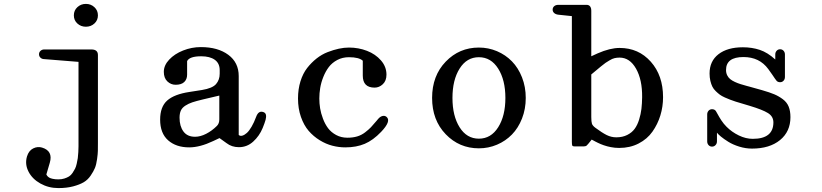

<svg xmlns="http://www.w3.org/2000/svg" viewBox="-20 -755 4238 990"><path d="M451.2 -500Q484.9 -500 484.9 -471.2V-30.8Q484.9 -26.9 484.9 -19Q484.9 7.8 484.6 22.7Q484.4 37.6 480.5 65.7Q476.6 93.8 469.5 111.1Q462.4 128.4 447.5 150.4Q432.6 172.4 411.4 184.8Q390.1 197.3 356.7 206.1Q323.2 214.8 280.8 214.8Q230.5 214.8 188.5 191.4Q146.5 168 127 129.9Q107.4 91.8 119.1 51.8Q128.4 21.5 151.1 10.3Q173.8 -1 196.8 5.9Q254.4 23.4 236.8 84L219.2 144Q219.2 145 220 146.7Q220.7 148.4 224.6 153.1Q228.5 157.7 234.4 161.1Q240.2 164.6 252.4 167.2Q264.6 169.9 280.8 169.9Q297.9 169.9 311.8 165.5Q325.7 161.1 335.9 154.8Q346.2 148.4 354 136.7Q361.8 125 366.9 115Q372.1 105 375.7 88.4Q379.4 71.8 381.1 60.3Q382.8 48.8 383.8 29.3Q384.8 9.8 384.8 -0.7Q384.8 -11.2 384.8 -30.8V-436L208 -450.2Q196.8 -450.2 189 -457.3Q181.2 -464.4 181.2 -475.1Q181.2 -485.8 189 -492.9Q196.8 -500 208 -500ZM378.9 -633.8Q360.8 -650.4 360.8 -675.8Q360.8 -701.2 378.9 -718Q397 -734.9 422.9 -734.9Q448.7 -734.9 466.8 -718Q484.9 -701.2 484.9 -675.8Q484.9 -650.4 466.8 -633.8Q448.7 -617.2 422.9 -617.2Q397 -617.2 378.9 -633.8Z M1015.6 -512.2Q1103.5 -512.2 1157.2 -472.4Q1210.9 -432.6 1210.9 -362.8V-59.1Q1218.8 -52.2 1230 -55.7Q1241.2 -59.1 1252.9 -69.6Q1264.6 -80.1 1277.3 -101.8Q1290 -123.5 1300.8 -152.8Q1313 -186.5 1338.9 -176.8Q1349.1 -172.9 1351.3 -162.6Q1353.5 -152.3 1349.4 -137Q1345.2 -121.6 1334.5 -95.2Q1317.4 -53.7 1285.6 -24.9Q1253.9 3.9 1211.9 3.9Q1174.8 3.9 1147.9 -17.1L1111.8 -43L1079.6 -27.8Q1010.7 4.9 955.6 4.9Q888.2 4.9 846.9 -31.5Q805.7 -67.9 805.7 -138.2Q805.7 -204.1 842 -236.6Q878.4 -269 956.5 -280.8L1021.5 -291Q1075.2 -299.8 1094 -321.5Q1112.8 -343.3 1112.8 -375V-393.1Q1112.8 -428.7 1087.4 -446.8Q1062 -464.8 1017.6 -464.8Q957 -464.8 944.8 -439.9V-370.1Q944.8 -346.2 929.9 -332Q915 -317.9 885.7 -317.9Q861.3 -317.9 843 -335.2Q824.7 -352.5 824.7 -384.8Q824.7 -418 852.3 -447.5Q879.9 -477.1 924.1 -494.6Q968.3 -512.2 1015.6 -512.2ZM905.8 -147.9Q905.8 -104.5 925.8 -77.1Q945.8 -49.8 985.8 -49.8Q1013.2 -49.8 1043.2 -65.2Q1073.2 -80.6 1098.6 -106Q1110.8 -118.2 1110.8 -139.2V-262.2L1025.9 -242.2Q991.2 -233.9 971.4 -227.3Q951.7 -220.7 935.3 -210Q918.9 -199.2 912.4 -184.6Q905.8 -169.9 905.8 -147.9Z M1516.6 -247.1Q1516.6 -295.4 1529.3 -335.9Q1542 -376.5 1563.7 -404.3Q1585.4 -432.1 1612.3 -453.4Q1639.2 -474.6 1669.4 -486.3Q1699.7 -498 1727.1 -503.9Q1754.4 -509.8 1779.3 -509.8Q1828.6 -509.8 1872.3 -492.9Q1916 -476.1 1944.3 -443.6Q1972.7 -411.1 1972.7 -370.1Q1972.7 -338.4 1953.9 -320.8Q1935.1 -303.2 1911.6 -303.2Q1850.6 -303.2 1850.6 -365.2V-441.9Q1831.1 -460 1779.3 -460Q1746.1 -460 1719.2 -445.8Q1692.4 -431.6 1675.5 -409.4Q1658.7 -387.2 1647.2 -358.4Q1635.7 -329.6 1631.1 -301.8Q1626.5 -273.9 1626.5 -247.1Q1626.5 -222.2 1630.6 -196.5Q1634.8 -170.9 1645.3 -143.1Q1655.8 -115.2 1671.6 -94Q1687.5 -72.8 1713.4 -58.8Q1739.3 -44.9 1771.5 -44.9Q1799.3 -44.9 1821.5 -51.5Q1843.8 -58.1 1862.5 -72.5Q1881.3 -86.9 1892.8 -99.1Q1904.3 -111.3 1922.4 -132.8Q1926.8 -138.2 1929.2 -141.1Q1940.4 -154.3 1952.6 -157Q1964.8 -159.7 1973.6 -151.9Q1998 -130.4 1945.3 -75.2Q1903.8 -31.7 1860.6 -13.4Q1817.4 4.9 1760.3 4.9Q1727.1 4.9 1693.8 -3.7Q1660.6 -12.2 1628.4 -32Q1596.2 -51.8 1571.5 -80.3Q1546.9 -108.9 1531.7 -152.1Q1516.6 -195.3 1516.6 -247.1Z M2449.2 9.8Q2348.1 9.8 2278.1 -63Q2208 -135.7 2208 -250Q2208 -364.3 2278.1 -437Q2348.1 -509.8 2449.2 -509.8Q2498.5 -509.8 2542.7 -491Q2586.9 -472.2 2619.6 -438.7Q2652.3 -405.3 2671.6 -356.2Q2690.9 -307.1 2690.9 -250Q2690.9 -192.9 2671.6 -143.8Q2652.3 -94.7 2619.6 -61.3Q2586.9 -27.8 2542.7 -9Q2498.5 9.8 2449.2 9.8ZM2349.9 -401.4Q2313 -342.8 2313 -250Q2313 -157.2 2349.9 -98.6Q2386.7 -40 2449.2 -40Q2511.7 -40 2548.8 -98.9Q2585.9 -157.7 2585.9 -250Q2585.9 -342.3 2548.8 -401.1Q2511.7 -460 2449.2 -460Q2386.7 -460 2349.9 -401.4Z M2858.9 -679.2Q2845.7 -680.7 2837.6 -687.7Q2829.6 -694.8 2829.6 -705.1Q2829.6 -716.3 2837.6 -723.1Q2845.7 -730 2858.9 -730H2998H3001Q3003.4 -730 3004.6 -730Q3005.9 -730 3009 -729.7Q3012.2 -729.5 3013.9 -728.5Q3015.6 -727.5 3018.3 -726.1Q3021 -724.6 3022.5 -722.4Q3023.9 -720.2 3025.6 -717Q3027.3 -713.9 3028.1 -709.2Q3028.8 -704.6 3028.8 -699.2V-464.8L3062 -480Q3125.5 -507.8 3174.8 -507.8Q3272.5 -507.8 3335.7 -436.8Q3398.9 -365.7 3398.9 -253.9Q3398.9 -205.1 3385 -159.7Q3371.1 -114.3 3344.2 -76.2Q3317.4 -38.1 3272.9 -15.1Q3228.5 7.8 3172.9 7.8Q3162.1 7.8 3151.1 6.8Q3140.1 5.9 3129.9 3.7Q3119.6 1.5 3111.3 -0.5Q3103 -2.4 3093 -6.1Q3083 -9.8 3077.4 -12Q3071.8 -14.2 3062.5 -18.8Q3053.2 -23.4 3050.3 -24.9Q3047.4 -26.4 3039.3 -30.8Q3031.2 -35.2 3030.8 -35.2Q3010.7 -9.3 3005.1 -4.6Q2999.5 0 2988.8 0H2943.8Q2933.1 0 2930.9 -4.2Q2928.7 -8.3 2928.7 -23.9V-671.9ZM3028.8 -151.9Q3028.8 -127 3032.2 -116.9Q3035.6 -106.9 3049.8 -96.2Q3084 -70.8 3107.9 -58.8Q3131.8 -46.9 3157.7 -46.9Q3189.9 -46.9 3214.1 -59.1Q3238.3 -71.3 3252.4 -90.6Q3266.6 -109.9 3275.4 -138.2Q3284.2 -166.5 3287.4 -193.6Q3290.5 -220.7 3291 -253.9Q3292 -343.3 3259.8 -400.6Q3227.5 -458 3174.8 -458Q3161.1 -458 3149.2 -455.3Q3137.2 -452.6 3122.3 -443.4Q3107.4 -434.1 3102.3 -430.9Q3097.2 -427.7 3078.1 -412.1Q3059.1 -396.5 3057.6 -395L3028.8 -371.1Z M3861.3 -39.1Q3967.8 -39.1 3967.8 -124Q3967.8 -154.8 3939.7 -172.1Q3911.6 -189.5 3846.7 -209Q3801.8 -221.7 3773.4 -231Q3754.9 -237.3 3744.4 -241.2Q3733.9 -245.1 3717.5 -252.4Q3701.2 -259.8 3691.7 -266.8Q3682.1 -273.9 3670.7 -284.9Q3659.2 -295.9 3653.1 -308.3Q3647 -320.8 3642.8 -338.1Q3638.7 -355.5 3638.7 -376Q3638.7 -439.9 3684.8 -475.6Q3731 -511.2 3810.5 -511.2Q3857.4 -511.2 3897.7 -497.8Q3938 -484.4 3977.5 -448.2V-474.1Q3977.5 -485.4 3984.6 -493.2Q3991.7 -501 4002.4 -501Q4013.2 -501 4020.3 -493.2Q4027.3 -485.4 4027.3 -474.1V-357.9Q4027.3 -346.7 4020.3 -338.9Q4013.2 -331.1 4002.4 -331.1Q3988.8 -331.1 3982.4 -340.8Q3979 -344.7 3975.3 -350.3Q3971.7 -356 3962.6 -369.1Q3953.6 -382.3 3941.4 -398.9Q3896 -460.9 3813.5 -460.9Q3723.6 -460.9 3723.6 -394Q3723.6 -378.9 3729.5 -366.9Q3735.4 -355 3744.9 -347.2Q3754.4 -339.4 3769.3 -332.5Q3784.2 -325.7 3798.3 -321.3Q3812.5 -316.9 3832 -311.5Q3838.4 -310.1 3841.3 -309.1L3909.7 -290Q3948.7 -278.8 3972.4 -268.8Q3996.1 -258.8 4016.8 -243.2Q4037.6 -227.5 4046.6 -205.1Q4055.7 -182.6 4055.7 -150.9Q4055.7 -76.7 4002 -32.7Q3948.2 11.2 3857.4 11.2Q3824.7 11.2 3791.7 1Q3758.8 -9.3 3735.4 -23.9Q3711.9 -38.6 3697 -51Q3682.1 -63.5 3676.8 -70.8V-25.9Q3676.8 -14.6 3669.4 -6.8Q3662.1 1 3651.4 1Q3640.6 1 3633.5 -6.8Q3626.5 -14.6 3626.5 -25.9V-165Q3626.5 -176.3 3633.5 -184.1Q3640.6 -191.9 3651.4 -191.9Q3665 -191.9 3671.4 -182.1Q3673.3 -179.7 3680.7 -165.8Q3688 -151.9 3699.7 -134Q3711.4 -116.2 3726.6 -101.1Q3753.4 -74.2 3789.6 -56.6Q3825.7 -39.1 3861.3 -39.1Z"/></svg>

Font: Director
Style: Regular
Weight: 400
Designer: Ange Degheest & May Jolivet & Justine Herbel
Foundry: Velvetyne Type Foundry
Version: Version 1.000;FEAKit 1.0